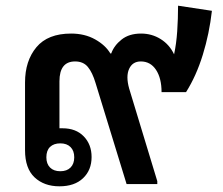

<svg xmlns="http://www.w3.org/2000/svg" viewBox="-20 -647 783 675"><path d="M189 8Q135 8 101.5 -23.5Q68 -55 68 -119V-357Q68 -433 108 -481Q148 -529 230 -529Q278 -529 314.5 -508.5Q351 -488 368 -459H371Q381 -487 407.5 -508Q434 -529 476 -529Q514 -529 545 -509.5Q576 -490 592 -456Q600 -493 603 -537Q606 -581 606 -627L725 -609Q716 -529 693 -454.5Q670 -380 634 -323H548Q548 -372 528.5 -401.5Q509 -431 475 -431Q446 -431 434 -405Q422 -379 434 -336L533 -10V0H425L316 -355Q305 -392 289 -411.5Q273 -431 244 -431Q189 -431 189 -361V-196Q194 -196 200 -196Q247 -196 274.5 -167.5Q302 -139 302 -95Q302 -49 272 -20.5Q242 8 189 8ZM192 -45Q215 -45 228 -58Q241 -71 241 -94Q241 -117 228 -130Q215 -143 192 -143Q169 -143 156 -130.5Q143 -118 143 -94Q143 -71 156 -58Q169 -45 192 -45Z"/></svg>

Font: Noto Sans Thai Looped SemiBold
Style: Regular
Weight: 600
Designer: Sasikarn Vongin, Ben Mitchell
Foundry: The Fontpad Ltd
Version: Version 1.001; ttfautohint (v1.8.4.7-5d5b)